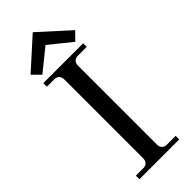

<svg xmlns="http://www.w3.org/2000/svg" viewBox="-297 -956 989 989"><g transform="rotate(-45 197.0 -462.0)"><path d="M52 0V-26H107Q123 -26 132.5 -36Q142 -46 142 -63V-637Q142 -654 132.5 -664Q123 -674 107 -674H52V-700H342V-674H277Q261 -674 251.5 -664Q242 -654 242 -637V-63Q242 -46 251.5 -36Q261 -26 277 -26H342V0ZM199 -924 361 -777 319 -734 199 -831 79 -734 36 -777Z"/></g></svg>

Font: Bentinck
Style: Regular
Weight: 400
Designer: Jörg Drees
Foundry: Jörg Drees
Version: Version 1.000; ttfautohint (v1.8.4.7-5d5b)